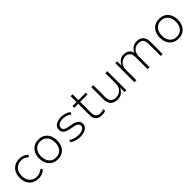

<svg xmlns="http://www.w3.org/2000/svg" viewBox="359 -2068 3500 3500"><g transform="rotate(-45 2109.5 -317.5)"><path d="M313 8Q239 8 184.5 -23Q130 -54 100 -111Q70 -168 70 -246Q70 -324 100.5 -381.5Q131 -439 185.5 -469.5Q240 -500 314 -500Q363 -500 407 -482Q451 -464 481 -432L457 -393Q427 -423 389 -438Q351 -453 315 -453Q226 -453 174 -398Q122 -343 122 -245Q122 -148 174 -93.5Q226 -39 314 -39Q350 -39 387.5 -54Q425 -69 454 -96L477 -58Q449 -27 406 -9.5Q363 8 313 8Z M805 8Q733 8 681 -23.5Q629 -55 600 -112.5Q571 -170 571 -247Q571 -323 600 -380Q629 -437 681 -468.5Q733 -500 804 -500Q876 -500 928 -468.5Q980 -437 1008.5 -380Q1037 -323 1037 -247Q1037 -170 1008.5 -112.5Q980 -55 928 -23.5Q876 8 805 8ZM803 -39Q888 -39 936.5 -96Q985 -153 985 -247Q985 -340 936.5 -396.5Q888 -453 804 -453Q720 -453 671.5 -396.5Q623 -340 623 -247Q623 -153 671.5 -96Q720 -39 803 -39Z M1383 8Q1345 8 1306.5 0Q1268 -8 1234.5 -23Q1201 -38 1179 -58L1202 -98Q1228 -76 1258.5 -63Q1289 -50 1322 -44.5Q1355 -39 1386 -39Q1453 -39 1493.5 -63Q1534 -87 1534 -126Q1534 -161 1510.5 -181Q1487 -201 1433 -211L1333 -231Q1265 -244 1230 -275Q1195 -306 1195 -362Q1195 -404 1218.5 -435Q1242 -466 1285 -483Q1328 -500 1384 -500Q1418 -500 1455 -492.5Q1492 -485 1524.5 -470.5Q1557 -456 1576 -434L1552 -395Q1531 -416 1502 -429Q1473 -442 1442.5 -447.5Q1412 -453 1383 -453Q1321 -453 1283.5 -428.5Q1246 -404 1246 -363Q1246 -329 1267.5 -309Q1289 -289 1339 -279L1438 -260Q1512 -245 1548.5 -214Q1585 -183 1585 -128Q1585 -87 1560 -56.5Q1535 -26 1489.5 -9Q1444 8 1383 8Z M1940 8Q1864 8 1822 -35Q1780 -78 1780 -156V-447H1677V-492H1780V-643H1830V-492H2020V-447H1830V-165Q1830 -100 1858.5 -69.5Q1887 -39 1943 -39Q1968 -39 1989 -43.5Q2010 -48 2030 -58L2040 -15Q2023 -3 1995 2.5Q1967 8 1940 8Z M2349 8Q2288 8 2246.5 -13Q2205 -34 2184 -76Q2163 -118 2163 -179V-492H2214V-183Q2214 -142 2227 -109Q2240 -76 2270 -57.5Q2300 -39 2349 -39Q2400 -39 2440 -63Q2480 -87 2502.5 -126Q2525 -165 2525 -209V-492H2575V0H2528V-112H2526Q2499 -57 2456 -24.5Q2413 8 2349 8Z M2782 0V-492H2830V-381H2832Q2844 -411 2867 -438Q2890 -465 2923 -482.5Q2956 -500 2997 -500Q3066 -500 3109.5 -465Q3153 -430 3160 -379H3162Q3182 -430 3224.5 -465Q3267 -500 3334 -500Q3391 -500 3430 -479.5Q3469 -459 3489.5 -418Q3510 -377 3510 -314V0H3460V-306Q3460 -378 3433 -415.5Q3406 -453 3335 -453Q3283 -453 3246 -429.5Q3209 -406 3190 -367Q3171 -328 3171 -280V0H3121V-306Q3121 -376 3089 -414.5Q3057 -453 2997 -453Q2946 -453 2909 -427Q2872 -401 2852.5 -362Q2833 -323 2833 -284V0Z M3917 8Q3845 8 3793 -23.5Q3741 -55 3712 -112.5Q3683 -170 3683 -247Q3683 -323 3712 -380Q3741 -437 3793 -468.5Q3845 -500 3916 -500Q3988 -500 4040 -468.5Q4092 -437 4120.5 -380Q4149 -323 4149 -247Q4149 -170 4120.5 -112.5Q4092 -55 4040 -23.5Q3988 8 3917 8ZM3915 -39Q4000 -39 4048.5 -96Q4097 -153 4097 -247Q4097 -340 4048.5 -396.5Q4000 -453 3916 -453Q3832 -453 3783.5 -396.5Q3735 -340 3735 -247Q3735 -153 3783.5 -96Q3832 -39 3915 -39Z"/></g></svg>

Font: Nunito Sans 7pt ExtraLight
Style: Regular
Weight: 250
Designer: Vernon Adams
Foundry: Vernon Adams
Version: Version 3.101;gftools[0.9.27]